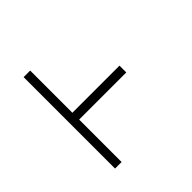

<svg xmlns="http://www.w3.org/2000/svg" viewBox="-35 -747 579 579"><g transform="rotate(45 255.0 -457.5)"><path d="M60 -343V-371H240V-572H269V-371H450V-343Z"/></g></svg>

Font: Noto Serif Hebrew SemiCondensed Thin
Style: Regular
Weight: 100
Width: 4
Designer: Monotype Design Team
Foundry: Monotype Imaging Inc.
Version: Version 2.004; ttfautohint (v1.8.4.7-5d5b)